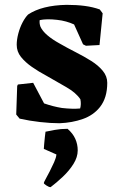

<svg xmlns="http://www.w3.org/2000/svg" viewBox="-20 -496 493 793"><path d="M226 13Q189 13 145 8Q101 3 61 -6L47 -23L51 -141L54 -147L117 -154L162 -69Q199 -56 236 -50Q280 -45 311 -48Q316 -65 312 -86Q294 -113 254 -136Q214 -159 172 -183Q140 -200 112 -219.5Q84 -239 66.5 -261Q49 -283 49 -311Q49 -332 55.5 -357Q62 -382 73 -403Q84 -424 96 -436Q153 -474 255 -476Q297 -476 330.5 -471.5Q364 -467 392 -457L404 -441L391 -310L335 -307L323 -313L286 -395Q271 -402 253 -407Q235 -412 216 -414Q173 -419 144 -413Q142 -400 147 -386Q155 -368 175.5 -350.5Q196 -333 225 -317Q258 -298 292.5 -280.5Q327 -263 356.5 -244.5Q386 -226 404.5 -203.5Q423 -181 423 -154Q423 -92 393 -54Q366 -20 322 -4.5Q278 11 226 13ZM189 277Q182 277 171.5 270Q161 263 161 260Q161 257 168.5 243.5Q176 230 185.5 211.5Q195 193 203.5 174Q212 155 213 142L161 119Q161 114 162.5 98.5Q164 83 165.5 68Q167 53 168 48Q182 45 206.5 40.5Q231 36 259 36Q281 55 291 77.5Q301 100 301 125Q301 153 283.5 181Q266 209 239.5 234Q213 259 189 277Z"/></svg>

Font: Labrada ExtraBold
Style: Regular
Weight: 800
Designer: Mercedes Jáuregui
Foundry: Omnibus-Type Team
Version: Version 1.000; ttfautohint (v1.8.4.7-5d5b)